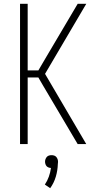

<svg xmlns="http://www.w3.org/2000/svg" viewBox="-20 -755 540 1006"><path d="M85 0V-735H125V-386H181L225 -461L387 -735H432L216 -368L432 0H387L206 -306L181 -349H125V0ZM243 231 215 212Q228 193 236 170.5Q244 148 247 125Q241 125 234.5 122.5Q228 120 224 115.5Q220 111 218 104.5Q216 98 216 92Q216 85 218.5 78.5Q221 72 225.5 67Q230 62 236.5 60Q243 58 250 58Q257 58 263.5 60Q270 62 274.5 67Q279 72 281.5 78.5Q284 85 284 92V94L283 105Q282 138 272.5 170.5Q263 203 243 231Z"/></svg>

Font: Iosevka SS18 Extralight
Style: Regular
Weight: 200
Monospace: yes
Designer: Belleve Invis
Foundry: Belleve Invis
Version: Version 25.1.1; ttfautohint (v1.8.4)